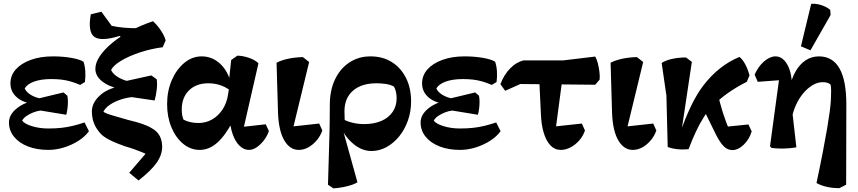

<svg xmlns="http://www.w3.org/2000/svg" viewBox="-20 -805 4686 1049"><path d="M244 14Q181 14 132.5 -5Q84 -24 56.5 -58Q29 -92 29 -136Q29 -178 70.5 -212Q112 -246 174 -256L182 -265L327 -300L348 -282Q351 -268 351 -249Q351 -230 348.5 -211Q346 -192 342 -178L202 -201Q183 -199 162.5 -191Q142 -183 125 -171.5Q108 -160 101 -146Q114 -128 155 -115.5Q196 -103 244 -103Q283 -103 315 -106.5Q347 -110 378 -117.5Q409 -125 442 -136L466 -88Q444 -58 407.5 -35Q371 -12 328.5 1Q286 14 244 14ZM238 -228 172 -237Q110 -241 73.5 -272Q37 -303 37 -349Q37 -393 66.5 -426Q96 -459 148.5 -478Q201 -497 269 -497Q323 -497 369 -489Q415 -481 436 -468Q444 -446 446 -416Q448 -386 444 -357L418 -341Q390 -353 365.5 -360Q341 -367 316 -370Q291 -373 259 -373Q205 -373 167 -359.5Q129 -346 115 -322Q121 -307 138.5 -293.5Q156 -280 181 -272Q206 -264 232 -262Z M737 181 686 139 790 18 805 48Q779 36 757 27Q735 18 712.5 10Q690 2 662 -6Q623 -20 595 -32.5Q567 -45 548.5 -58.5Q530 -72 518 -89Q482 -134 482 -197Q482 -241 522 -280Q562 -319 634 -334L724 -276Q685 -275 647 -263.5Q609 -252 581.5 -233.5Q554 -215 545 -194Q553 -189 565.5 -184Q578 -179 604.5 -171.5Q631 -164 679 -150Q726 -139 757.5 -128Q789 -117 810 -104Q840 -87 853 -61.5Q866 -36 866 -3Q866 41 836 84Q806 127 737 181ZM825 -256 668 -279 623 -313 635 -355 807 -393 836 -372Q840 -348 836.5 -317Q833 -286 825 -256ZM642 -317Q575 -331 538 -360.5Q501 -390 501 -429Q501 -462 525.5 -498.5Q550 -535 593 -570.5Q636 -606 693 -636.5Q750 -667 816 -689Q841 -666 860 -637Q879 -608 885 -584L869 -547Q802 -538 742.5 -518Q683 -498 641.5 -473Q600 -448 587 -423Q593 -407 612.5 -392Q632 -377 661.5 -366.5Q691 -356 727 -350ZM648 -591 635 -609Q531 -577 495 -604Q459 -631 476 -727L534 -741L590 -664Q651 -650 739 -651Z M1071 14Q1021 14 980.5 -19.5Q940 -53 916.5 -109.5Q893 -166 893 -236Q893 -308 918.5 -367Q944 -426 987 -461.5Q1030 -497 1082 -497Q1140 -497 1183.5 -456Q1227 -415 1242 -347L1251 -299Q1225 -324 1191 -337Q1157 -350 1118 -350Q1052 -350 1012.5 -311Q973 -272 973 -207Q973 -190 975.5 -175.5Q978 -161 983 -151Q1001 -142 1021 -137.5Q1041 -133 1064 -133Q1105 -133 1139 -152.5Q1173 -172 1196 -207Q1219 -242 1226 -289L1233 -332L1230 -355L1243 -477L1277 -501Q1310 -500 1343 -488Q1376 -476 1392 -459L1305 -79L1289 -110L1432 -126L1449 -89Q1440 -62 1422 -38.5Q1404 -15 1382.5 -0.5Q1361 14 1340 14Q1312 14 1288.5 -9Q1265 -32 1251 -72.5Q1237 -113 1235 -164L1268 -118H1202L1251 -141Q1210 -63 1166 -24.5Q1122 14 1071 14Z M1612 14Q1564 14 1533.5 -37.5Q1503 -89 1499 -187L1491 -462Q1514 -475 1552 -483.5Q1590 -492 1635 -493L1669 -466L1576 -83L1541 -110L1724 -130L1741 -92Q1731 -63 1711 -39Q1691 -15 1665.5 -0.5Q1640 14 1612 14Z M1801 224 1772 204 1778 -3Q1780 -53 1780.5 -90Q1781 -127 1781.5 -160.5Q1782 -194 1782 -233Q1782 -311 1810 -370.5Q1838 -430 1888.5 -463.5Q1939 -497 2004 -497Q2071 -497 2120.5 -466Q2170 -435 2198 -379.5Q2226 -324 2226 -251Q2226 -195 2208.5 -146Q2191 -97 2161 -60Q2131 -23 2092 -1.5Q2053 20 2009 20Q1959 20 1913.5 -16.5Q1868 -53 1839 -114L1854 -154Q1878 -141 1908 -134Q1938 -127 1969 -127Q2024 -127 2064 -144.5Q2104 -162 2125.5 -194Q2147 -226 2147 -268Q2147 -287 2143 -304.5Q2139 -322 2131 -333Q2111 -343 2086.5 -346.5Q2062 -350 2037 -350Q1955 -350 1908.5 -309.5Q1862 -269 1862 -197Q1862 -174 1863 -155.5Q1864 -137 1866 -123L1851 -104L1933 191Q1914 203 1876.5 212.5Q1839 222 1801 224Z M2493 14Q2430 14 2381.5 -5Q2333 -24 2305.5 -58Q2278 -92 2278 -136Q2278 -178 2319.5 -212Q2361 -246 2423 -256L2431 -265L2576 -300L2597 -282Q2600 -268 2600 -249Q2600 -230 2597.5 -211Q2595 -192 2591 -178L2451 -201Q2432 -199 2411.5 -191Q2391 -183 2374 -171.5Q2357 -160 2350 -146Q2363 -128 2404 -115.5Q2445 -103 2493 -103Q2532 -103 2564 -106.5Q2596 -110 2627 -117.5Q2658 -125 2691 -136L2715 -88Q2693 -58 2656.5 -35Q2620 -12 2577.5 1Q2535 14 2493 14ZM2487 -228 2421 -237Q2359 -241 2322.5 -272Q2286 -303 2286 -349Q2286 -393 2315.5 -426Q2345 -459 2397.5 -478Q2450 -497 2518 -497Q2572 -497 2618 -489Q2664 -481 2685 -468Q2693 -446 2695 -416Q2697 -386 2693 -357L2667 -341Q2639 -353 2614.5 -360Q2590 -367 2565 -370Q2540 -373 2508 -373Q2454 -373 2416 -359.5Q2378 -346 2364 -322Q2370 -307 2387.5 -293.5Q2405 -280 2430 -272Q2455 -264 2481 -262Z M3044 14Q3011 14 2987.5 -10.5Q2964 -35 2950.5 -80Q2937 -125 2935 -186L2925 -397L3056 -400L3014 -84L2974 -110L3159 -130L3176 -92Q3166 -62 3145 -38Q3124 -14 3097.5 0Q3071 14 3044 14ZM2740 -309 2714 -345Q2733 -396 2767 -431Q2801 -466 2841 -475H3057L3232 -496Q3241 -481 3246.5 -458.5Q3252 -436 3255 -412.5Q3258 -389 3256 -370L3232 -342L2823 -346Z M3437 14Q3389 14 3358.5 -37.5Q3328 -89 3324 -187L3316 -462Q3339 -475 3377 -483.5Q3415 -492 3460 -493L3494 -466L3401 -83L3366 -110L3549 -130L3566 -92Q3556 -63 3536 -39Q3516 -15 3490.5 -0.5Q3465 14 3437 14Z M3742 10Q3724 12 3702 11.5Q3680 11 3660 7Q3640 3 3628 -2L3621 -282L3595 -461Q3616 -475 3651 -483Q3686 -491 3728 -491L3760 -467L3698 -54L3691 -65Q3723 -158 3755 -224.5Q3787 -291 3822 -337Q3865 -393 3914.5 -432Q3964 -471 4020 -494Q4037 -481 4051.5 -454Q4066 -427 4075 -393L4060 -358Q3943 -299 3870 -222Q3847 -199 3825 -164.5Q3803 -130 3782.5 -86.5Q3762 -43 3742 10ZM3981 15Q3956 15 3935.5 -4.5Q3915 -24 3892 -69L3812 -232L3902 -295Q3912 -244 3929.5 -189.5Q3947 -135 3969 -84L3921 -110L4069 -125L4087 -87Q4074 -44 4043.5 -14.5Q4013 15 3981 15Z M4566 223Q4492 223 4441 195Q4462 96 4476 23Q4490 -50 4499 -103Q4508 -156 4513 -193.5Q4518 -231 4519.5 -258.5Q4521 -286 4521 -309Q4521 -336 4517 -343Q4511 -350 4500 -353Q4489 -356 4474 -356Q4447 -356 4420 -340Q4393 -324 4370 -297Q4347 -270 4330.5 -235Q4314 -200 4307 -162L4288 -220L4292 -317Q4303 -373 4326 -413.5Q4349 -454 4381.5 -475.5Q4414 -497 4454 -497Q4605 -497 4604 -231L4603 204ZM4195 3 4187 -6 4243 -419 4283 -370 4120 -358 4103 -397Q4122 -441 4154 -469Q4186 -497 4217 -497Q4253 -497 4278 -458Q4291 -438 4298.5 -408.5Q4306 -379 4307 -341L4306 -220L4331 0Q4315 3 4291 5Q4267 7 4241 6.5Q4215 6 4195 3ZM4408 -530 4356 -552 4412 -784Q4431 -786 4451 -781.5Q4471 -777 4488 -769Q4505 -761 4516 -751L4518 -723Z"/></svg>

Font: Eczar SemiBold
Style: Regular
Weight: 600
Designer: Vaibhav Singh
Foundry: Rosetta Type Foundry
Version: Version 2.000